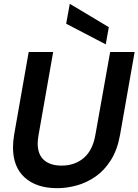

<svg xmlns="http://www.w3.org/2000/svg" viewBox="-20 -972 724 1004"><path d="M279 12Q171 12 109.5 -43.5Q48 -99 48 -201Q48 -232 54 -268L130 -700H258L182 -268Q180 -256 178.5 -244.5Q177 -233 177 -223Q177 -164 210 -135Q243 -106 302 -106Q371 -106 418 -146Q465 -186 479 -268L556 -700H684L608 -268Q594 -189 560 -135Q526 -81 480 -49Q434 -17 382 -2.5Q330 12 279 12ZM533 -740 326 -848 345 -952 549 -830Z"/></svg>

Font: Rethink Sans
Style: Bold Italic
Weight: 700
Italic angle: -10°
Designer: The Rethink Sans project authors (Hans Thiessen). DM Sans designed by Colophon Foundry.
Foundry: Rethink Communications LLC
Version: Version 1.001